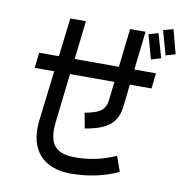

<svg xmlns="http://www.w3.org/2000/svg" viewBox="-94 -941 1021 1065"><g transform="rotate(10 416.5 -408.0)"><path d="M833 -717 797 -852 741 -837 779 -701ZM758 -681 719 -816 665 -800 703 -665ZM392 -310 408 -224C543 -247 587 -292 598 -383L612 -507H734L744 -594H622L647 -811H560L535 -594H286L311 -811H223L197 -594H86L76 -507H186L152 -224C131 -47 229 36 374 36C475 36 570 14 641 -21L611 -106C540 -74 465 -57 384 -57C282 -57 228 -95 243 -229L275 -507H525L513 -403C506 -342 471 -325 392 -310Z"/></g></svg>

Font: Smiley Sans Oblique
Style: Regular
Weight: 400
Italic angle: -8°
Designer: oooooohmygosh, Nagisa Chen, Janine Sui, Heda Shi, Jian Li
Foundry: atelierAnchor
Version: Version 2.0.1